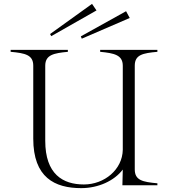

<svg xmlns="http://www.w3.org/2000/svg" viewBox="-20 -958 875 993"><path d="M794 -690V-700H498V-690C570 -683 615 -674 615 -618V-183C613 -81 520 -4 414 -4C305 -4 214 -57 214 -230V-618C214 -675 259 -683 331 -690V-700H35V-690C111 -683 152 -674 152 -618V-241C152 -40 263 15 400 15C489 15 571 -23 615 -81L613 0H794V-10C718 -17 677 -25 677 -82V-618C677 -675 718 -683 794 -690ZM479 -904 456 -938 239 -782 245 -771ZM651 -865 632 -900 398 -770 403 -758Z"/></svg>

Font: Sprat Light
Style: Regular
Weight: 300
Designer: Ethan Nakache
Foundry: Collletttivo
Version: Version 2.000;Glyphs 3.2 (3217)